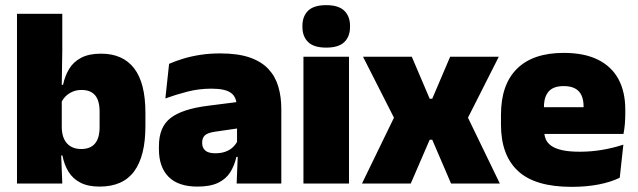

<svg xmlns="http://www.w3.org/2000/svg" viewBox="-20 -713 2478 746"><path d="M367 12Q322.5 12 293 -3Q263.5 -18 246.5 -45.2Q229.5 -72.5 222.5 -109H180L220 -216.5Q220.5 -191 229.2 -172.5Q238 -154 254.8 -144Q271.5 -134 295.5 -134Q331 -134 349 -155.2Q367 -176.5 367 -219V-279Q367 -322 349.5 -342.8Q332 -363.5 296.5 -363.5Q277.5 -363.5 261.5 -356.5Q245.5 -349.5 234 -337.8Q222.5 -326 217 -311.5L176.5 -383.5H225Q232 -417.5 248.5 -445Q265 -472.5 295.2 -488.5Q325.5 -504.5 372.5 -504.5Q457.5 -504.5 501.2 -447.5Q545 -390.5 545 -275.5V-223Q545 -106.5 501.2 -47.2Q457.5 12 367 12ZM46 0V-659.5H222V-517L219.5 -352L220 -340V-158L217 -128.5L222 0Z M899.5 0 904.5 -126 901 -130.5V-283.5L899.5 -301.5Q899.5 -336 877.2 -352.2Q855 -368.5 801.5 -368.5Q753 -368.5 708.2 -357Q663.5 -345.5 622.5 -330.5L637 -465Q662 -476 692.5 -485.2Q723 -494.5 759 -500Q795 -505.5 835.5 -505.5Q904 -505.5 949.8 -489.8Q995.5 -474 1022.5 -445.2Q1049.5 -416.5 1061.2 -377Q1073 -337.5 1073 -290V0ZM747 12Q673 12 635.2 -25.8Q597.5 -63.5 597.5 -133V-145.5Q597.5 -219.5 642.8 -254.5Q688 -289.5 787.5 -302L913 -318L923.5 -217L817 -201.5Q788 -197.5 776.8 -187.8Q765.5 -178 765.5 -159V-157Q765.5 -139.5 777.2 -128.5Q789 -117.5 816.5 -117.5Q839.5 -117.5 856.2 -123.8Q873 -130 884.2 -140.5Q895.5 -151 902 -163.5L927 -103.5H898.5Q891 -70 874.8 -44Q858.5 -18 828 -3Q797.5 12 747 12Z M1159 0V-492.5H1336V0ZM1247.5 -528Q1199 -528 1177 -549.8Q1155 -571.5 1155 -608.5V-612.5Q1155 -649.5 1177 -671.2Q1199 -693 1247.5 -693Q1295.5 -693 1317.8 -671.2Q1340 -649.5 1340 -612.5V-608.5Q1340 -571 1317.8 -549.5Q1295.5 -528 1247.5 -528Z M1386.5 0 1522.5 -280V-232.5L1390.5 -492.5H1580L1649.5 -329.5H1659.5L1729 -492.5H1918L1786.5 -232.5V-280L1922 0H1732.5L1659.5 -170H1649.5L1576 0Z M2200.5 13Q2059 13 1992.8 -48.5Q1926.5 -110 1926.5 -228.5V-267Q1926.5 -384.5 1988.8 -446Q2051 -507.5 2170.5 -507.5Q2250 -507.5 2303 -481.2Q2356 -455 2382.8 -405.8Q2409.5 -356.5 2409.5 -287V-271.5Q2409.5 -251.5 2407.8 -230.8Q2406 -210 2402.5 -192.5H2244Q2246 -223 2246.8 -250Q2247.5 -277 2247.5 -298.5Q2247.5 -324.5 2239.5 -342.2Q2231.5 -360 2214.5 -369.2Q2197.5 -378.5 2170.5 -378.5Q2130 -378.5 2111.8 -357.5Q2093.5 -336.5 2093.5 -298V-253.5L2094.5 -234.5V-203.5Q2094.5 -188 2100 -173.5Q2105.5 -159 2120.2 -147.8Q2135 -136.5 2162.2 -130Q2189.5 -123.5 2233 -123.5Q2277.5 -123.5 2320 -130.8Q2362.5 -138 2402 -151L2388 -22.5Q2353.5 -5.5 2305.8 3.8Q2258 13 2200.5 13ZM2020 -192.5V-296.5H2367V-192.5Z"/></svg>

Font: Anek Telugu Medium ExtraBold
Style: Regular
Weight: 800
Version: Version 1.003